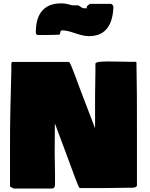

<svg xmlns="http://www.w3.org/2000/svg" viewBox="-20 -1099 883 1133"><path d="M504.9 -885.7C584 -885.7 644.5 -928.7 649.4 -1058.6C646.5 -1066.4 643.6 -1076.2 632.8 -1076.2H509.8L493.2 -1062.5C493.2 -1056.2 491.2 -1050.7 488.3 -1046.9C487.3 -1046.9 486.3 -1050.8 486.3 -1050.8H469.7C460.9 -1053.7 451.2 -1064.5 440.4 -1067.4H407.2C386.7 -1073.2 362.3 -1080.1 339.8 -1079.1C248 -1079.1 191.4 -1026.4 191.4 -909.2C191.4 -901.4 193.4 -895.5 201.2 -892.6H263.7C284.2 -893.6 307.6 -892.6 329.1 -894.5C339.8 -894.5 330.1 -919.9 346.7 -919.9C397.1 -919.9 448.6 -885.7 504.9 -885.7ZM493.2 -1051.8V-1052.7ZM39.1 2 60.5 13.7H285.2C299.8 13.7 304.7 2 304.7 -8.8V-70.3C304.7 -113.3 302.7 -156.2 302.7 -199.2C302.7 -256.8 303.7 -313.5 303.7 -371.1C343.4 -264.3 383.8 -158.2 422.9 -50.8C434.6 -18.6 445.3 8.8 451.2 10.7H594.7C645.5 10.7 693.4 8.8 744.1 8.8H756.8C771.5 8.8 785.2 6.8 788.1 -3.9V-342.8C788.1 -471.7 788.1 -595.7 785.2 -731.4C785.2 -732.4 782.2 -734.4 777.3 -734.4H740.2C715.8 -734.4 665 -736.3 621.1 -736.3C579.1 -736.3 543 -734.4 543 -722.7C543.9 -657.2 541 -593.8 541 -531.2V-341.8L472.7 -520.5C446.3 -585 397.5 -733.4 386.7 -733.4H50.8C48.8 -732.4 46.9 -725.6 46.9 -720.7V-680.7C43 -525.4 38.1 -374 39.1 -218.8ZM785.2 -730.5V-732.4Z"/></svg>

Font: Bowlby One SC
Style: Regular
Weight: 400
Width: 1
Version: Version 1.2